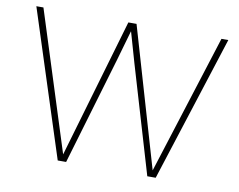

<svg xmlns="http://www.w3.org/2000/svg" viewBox="-74 -758 1063 855"><g transform="rotate(10 458.0 -330.0)"><path d="M419 -486 275 0H237L24 -660H56L256 -31L440 -660H477L661 -30L861 -660H892L680 0H642L498 -486L459 -622H458Z"/></g></svg>

Font: Human Sans ExtraLight
Style: Regular
Weight: 200
Designer: Tim Radville
Foundry: Continuum
Version: Version 1.000;FEAKit 1.0